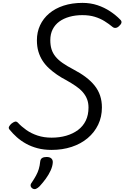

<svg xmlns="http://www.w3.org/2000/svg" viewBox="-20 -1020 863 1332"><path d="M338 20Q285 20 241 8.5Q197 -3 161 -23Q125 -43 97 -68Q69 -93 47 -120Q37 -131 43 -142Q49 -153 59 -162Q73 -173 83.5 -176Q94 -179 104 -169Q129 -142 163 -118Q197 -94 241 -79.5Q285 -65 338 -65Q393 -65 439.5 -78.5Q486 -92 521 -118Q556 -144 575 -183Q594 -222 594 -274Q594 -306 584 -332Q574 -358 554.5 -380.5Q535 -403 506.5 -422.5Q478 -442 441 -463Q406 -481 375.5 -502Q345 -523 319.5 -546.5Q294 -570 275.5 -598.5Q257 -627 246.5 -662Q236 -697 236 -741Q236 -797 258 -844.5Q280 -892 321.5 -927Q363 -962 421.5 -981Q480 -1000 552 -1000Q608 -1000 656 -984Q704 -968 744 -941.5Q784 -915 814 -884Q825 -874 822.5 -862.5Q820 -851 806 -839Q795 -828 783 -826.5Q771 -825 761 -833Q736 -854 705.5 -873Q675 -892 637.5 -903.5Q600 -915 551 -915Q503 -915 462 -903.5Q421 -892 391.5 -870.5Q362 -849 345.5 -816.5Q329 -784 329 -741Q329 -706 337.5 -678.5Q346 -651 365 -627.5Q384 -604 415 -582.5Q446 -561 490 -538Q538 -513 575 -485Q612 -457 637 -425.5Q662 -394 674.5 -356.5Q687 -319 687 -275Q687 -209 661 -155Q635 -101 588 -61.5Q541 -22 477 -1Q413 20 338 20ZM206 288Q194 280 192.5 269Q191 258 200 247Q218 220 230 198Q242 176 249 153Q256 130 259 100Q261 83 272.5 76Q284 69 303 69Q326 69 337 80Q348 91 346 110Q344 135 331 163.5Q318 192 298 219.5Q278 247 255 272Q242 285 230 290Q218 295 206 288Z"/></svg>

Font: Playwrite SK
Style: Regular
Weight: 400
Designer: Veronika Burian, José Scaglione
Foundry: TypeTogether
Version: Version 1.002